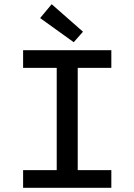

<svg xmlns="http://www.w3.org/2000/svg" viewBox="-20 -894 640 914"><path d="M90 0V-84H250V-571H90V-655H510V-571H350V-84H510V0ZM331 -693 171 -808 226 -874 375 -743Z"/></svg>

Font: Source Code Pro Medium
Style: Regular
Weight: 500
Monospace: yes
Designer: Paul D. Hunt, Teo Tuominen
Foundry: Adobe Systems Incorporated
Version: Version 2.030;PS 1.000;hotconv 16.6.51;makeotf.lib2.5.65220